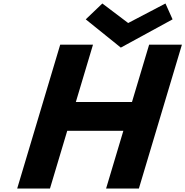

<svg xmlns="http://www.w3.org/2000/svg" viewBox="-20 -1081 1063 1101"><path d="M365.6 -331H687.4L588.4 0H776.4L1023.2 -825H835.2L736.8 -496H414.9L513.3 -825H325.3L78.6 0H266.6ZM969.6 -970 928.8 -1061 715 -949 566.9 -1061 471.7 -970 672.8 -808Z"/></svg>

Font: Hussar
Style: BdSuprExtOblThree
Weight: 700
Foundry: Cannot Into Space Fonts
Version: Version 2.00